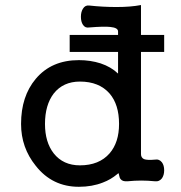

<svg xmlns="http://www.w3.org/2000/svg" viewBox="-20 -714 707 752"><path d="M252.9 -577.1V-510.7H442.4V-425.8Q415 -452.1 374 -465.8Q334 -478.5 289.1 -478.5Q181.6 -478.5 120.1 -405.3Q62.5 -336.9 62.5 -228.5Q62.5 -135.7 120.1 -64.5Q184.6 17.6 289.1 17.6Q340.8 17.6 382.8 1Q414.1 -10.7 439.5 -32.2Q443.4 -36.1 444.3 -35.2Q445.3 -34.2 446.3 -28.3Q448.2 -16.6 453.1 -11.7Q460 -2.9 478.5 -3.9Q507.8 -6.8 533.2 -6.8Q558.6 -6.8 587.9 -3.9Q603.5 -2 614.3 -15.6Q623 -28.3 623 -46.9Q623 -66.4 614.3 -78.1Q603.5 -91.8 587.9 -88.9Q556.6 -85.9 543.9 -90.8Q532.2 -96.7 532.2 -110.4V-510.7H623V-577.1H532.2V-694.3Q492.2 -686.5 436.5 -686.5Q382.8 -686.5 329.1 -692.4Q313.5 -694.3 304.7 -679.7Q296.9 -667 296.9 -648.4Q296.9 -628.9 304.7 -617.2Q313.5 -603.5 329.1 -606.4Q388.7 -611.3 412.1 -608.4Q442.4 -605.5 442.4 -590.8V-577.1ZM293 -394.5Q368.2 -394.5 409.2 -347.7Q446.3 -304.7 446.3 -228.5Q446.3 -156.2 409.2 -113.3Q368.2 -66.4 293 -66.4Q227.5 -66.4 190.4 -113.3Q156.2 -157.2 156.2 -228.5Q156.2 -302.7 190.4 -347.7Q227.5 -394.5 293 -394.5Z"/></svg>

Font: Gungsuh
Style: Regular
Weight: 400
Version: Version 2.21